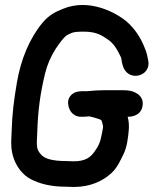

<svg xmlns="http://www.w3.org/2000/svg" viewBox="-20 -711 634 763"><path d="M242.6 -71C184.3 -71 154.4 -81.8 141.9 -98.1C125.4 -117.9 124.7 -126.1 127.9 -180.9C130.5 -272.8 140.4 -342 158.9 -418C168 -455.2 181.4 -485.4 201.4 -517.2C217.8 -542 235.2 -565 247.4 -572C267.7 -581.5 269.5 -584 296.3 -585C352.6 -587.2 375.6 -576.9 404.1 -556.9C404.5 -556.6 405.1 -556.2 405.6 -555.9C428.9 -542 444.9 -517.6 460.9 -482.9C463.1 -476.8 463.8 -459.7 470.3 -443.4C493.9 -384.2 581.3 -409.3 569.2 -469.9C566.3 -484.3 564.6 -498.9 554.2 -522.7C540.6 -558.8 515.2 -597.2 485.8 -623.1C444.3 -659.7 335.5 -719.3 230.8 -676.1C200.7 -664.4 175.1 -651.4 149.5 -621.3C97.2 -558.6 62.4 -474 47 -381.9C35.8 -315.4 28.2 -261.8 26 -183.3C23.8 -143.5 22.5 -114.4 35.1 -80.2C45.3 -50.8 68.9 -15.7 102.9 1.3C137.9 19.2 180.3 30.7 240.4 31C250.3 31.5 263.7 32 273.6 32C339.4 32 389.3 7.9 422.7 -23C448.2 -46.7 459.9 -77.3 469.8 -96.3C484.9 -125.2 489.2 -165 491.8 -195.5C493.2 -214 491.8 -230.7 487.4 -247C503.5 -246.6 539.6 -251.5 546.3 -288.8C554.9 -335.8 507.3 -348.5 495.9 -350.4C482.9 -352.7 470.8 -352.5 463.5 -352.5H394.4C371.8 -352.5 352.9 -351.2 328 -348.7H313.5C305.9 -348.7 299.7 -348.4 291.2 -347.3C265.1 -343.2 244.9 -321.4 251.7 -291.7C253.2 -285.3 256.8 -266.2 275.7 -254.2C282.9 -249.6 291.9 -247 301.3 -247C310.8 -247 321.7 -247 332.6 -248.5C332.8 -248.5 335.4 -248.3 337.8 -248.1C357.6 -242.5 373.8 -238.9 382.1 -233.8C382.4 -233.6 385.1 -230.6 388.7 -213.6C390.7 -205.7 389.2 -203.5 385 -180.1C378.7 -145.2 371.5 -130 353.5 -105.7C339.8 -87.1 320.3 -70 273.6 -70C264.3 -70 254.6 -71 242.6 -71Z"/></svg>

Font: Take Off
Style: YouHoser
Weight: 400
Foundry: Cannot Into Space Fonts
Version: Version 0.89